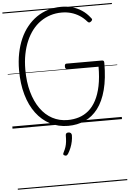

<svg xmlns="http://www.w3.org/2000/svg" viewBox="-91 -1143 1196 1770"><g transform="rotate(-5 506.5 -257.5)"><path d="M514 19Q423 19 348 -20Q273 -59 219 -131Q165 -203 136 -304.5Q107 -406 107 -531Q107 -614 121.5 -687Q136 -760 163 -821Q190 -882 229 -930Q268 -978 316.5 -1011.5Q365 -1045 422.5 -1062.5Q480 -1080 544 -1080Q596 -1080 644 -1067Q692 -1054 734.5 -1026Q777 -998 811 -953Q820 -944 818.5 -937Q817 -930 808 -922Q797 -913 789.5 -913.5Q782 -914 774 -923Q743 -959 707 -981.5Q671 -1004 630.5 -1015.5Q590 -1027 544 -1027Q489 -1027 440 -1011.5Q391 -996 348.5 -966.5Q306 -937 272.5 -894Q239 -851 215 -795.5Q191 -740 178 -674Q165 -608 165 -531Q165 -417 190.5 -325.5Q216 -234 262.5 -168.5Q309 -103 373 -69Q437 -35 514 -35Q570 -35 619 -50.5Q668 -66 708.5 -100Q749 -134 778.5 -189.5Q808 -245 824 -322.5Q840 -400 840 -504H548Q540 -504 535.5 -510Q531 -516 531 -529Q531 -543 535.5 -548.5Q540 -554 548 -554H874Q887 -554 891.5 -549Q896 -544 896 -531Q896 -386 868.5 -281.5Q841 -177 790 -110.5Q739 -44 669 -12.5Q599 19 514 19ZM458 288Q447 284 445.5 277.5Q444 271 451 258Q464 233 471 211Q478 189 481 164Q484 139 484 104Q484 93 490 86.5Q496 80 510 80Q525 80 532.5 88Q540 96 540 108Q540 135 534 164.5Q528 194 516.5 222.5Q505 251 490 275Q483 285 476 289Q469 293 458 288ZM0 555H1013V565H0ZM0 -20H1013V0H0ZM0 -505H1013V-500H0ZM0 -1075H1013V-1065H0Z"/></g></svg>

Font: Playwrite AR Guides
Style: Regular
Weight: 400
Designer: Veronika Burian, José Scaglione
Foundry: TypeTogether
Version: Version 1.003